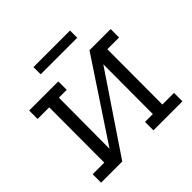

<svg xmlns="http://www.w3.org/2000/svg" viewBox="-185 -930 1110 1110"><g transform="rotate(-45 370.5 -374.5)"><path d="M38 -589H276V-520H212L210 -104L531 -589H704V-520H608L607 -69H702V0H465V-69H529L530 -475L210 0H37V-69H132L133 -520H38ZM233 -749H532V-690H233Z"/></g></svg>

Font: Podkova
Style: Regular
Weight: 400
Designer: Ilya Yudin
Foundry: Cyreal (www.cyreal.org)
Version: Version 2.103